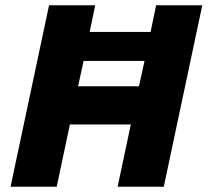

<svg xmlns="http://www.w3.org/2000/svg" viewBox="-20 -708 787 728"><path d="M20 0 166 -688H341L320 -587H551L572 -688H747L601 0H426L476 -236H245L195 0ZM276 -381H507L528 -477H297Z"/></svg>

Font: Saira Thin
Style: Bold Italic
Weight: 700
Italic angle: -12°
Version: Version 1.101